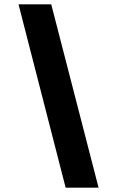

<svg xmlns="http://www.w3.org/2000/svg" viewBox="-20 -804 524 892"><path d="M218 -784 438 68H285L66 -784Z"/></svg>

Font: SUIT Heavy
Style: Regular
Weight: 900
Designer: Sunn Youn; Korean Glyphs from Source Han Sans (Sandoll Communications; Soo-young Jang, Joo-yeon Kang)
Foundry: Sunn
Version: Version 1.006